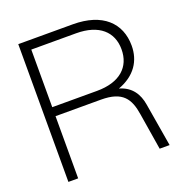

<svg xmlns="http://www.w3.org/2000/svg" viewBox="-130 -831 888 943"><g transform="rotate(-20 314.0 -360.0)"><path d="M68 0H119V-325H357C470 -325 501 -275 514 -191L545 0H597L559 -226C550 -281 522 -328 458 -346C548 -379 589 -444 589 -523C589 -641 508 -720 353 -720H68ZM119 -372V-673H353C473 -673 536 -614 536 -523C536 -431 473 -372 353 -372Z"/></g></svg>

Font: Aspekta 200
Style: Regular
Weight: 200
Designer: Ivo Dolenc
Version: Version 2.000